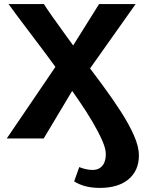

<svg xmlns="http://www.w3.org/2000/svg" viewBox="-20 -678 700 940"><path d="M468 242Q431 242 399.5 234Q368 226 343 210L368 140Q382 146 399.5 150Q417 154 433 154Q455 154 469.5 144Q484 134 491 117Q498 100 498 76Q498 50 480.5 10Q463 -30 433.5 -80.5Q404 -131 365 -187.5Q326 -244 284 -304Q243 -363 202 -417.5Q161 -472 125.5 -519Q90 -566 63 -602Q36 -638 22 -658H195Q208 -637 235.5 -598Q263 -559 300 -508Q337 -457 380 -398Q431 -330 481 -262.5Q531 -195 571.5 -132Q612 -69 636 -14.5Q660 40 660 83Q660 157 609.5 199.5Q559 242 468 242ZM13 0 266 -372 321 -428 465 -658H644L411 -329L359 -276L194 0Z"/></svg>

Font: Ysabeau ExtraBold
Style: Regular
Weight: 800
Designer: Christian Thalmann (Catharsis Fonts)
Version: Version 2.002